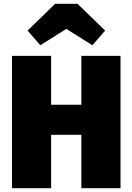

<svg xmlns="http://www.w3.org/2000/svg" viewBox="-20 -990 697 1010"><path d="M614 0H408V-281H249V0H43V-696H249V-439H408V-696H614ZM466 -752 329 -838 192 -752 125 -829 270 -970H388L533 -829Z"/></svg>

Font: Trujillo Black
Style: Regular
Weight: 900
Designer: Fira Sans original fonts by bBox Type GmbH, Carrois Corporate GbR, & Edenspiekermann AG / Changes by Cristiano Sobral
Foundry: Fira Sans original fonts by bBox Type GmbH, Carrois Corporate GbR, & Edenspiekermann AG / Changes by Cristiano Sobral
Version: Version 4.301;July 28, 2020;FontCreator 13.0.0.2655 64-bit